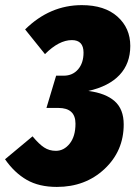

<svg xmlns="http://www.w3.org/2000/svg" viewBox="-75 -716 537 756"><path d="M247.1 -695.8Q336.9 -695.8 387.5 -650.6Q438 -605.5 438 -535.2Q438 -465.8 395.8 -420.9Q353.5 -376 272.9 -357.9Q340.8 -349.1 376.5 -317.6Q412.1 -286.1 412.1 -226.1Q412.1 -121.6 336.7 -50.8Q261.2 20 148.9 20Q78.6 20 30.3 -7.8Q-18.1 -35.6 -55.2 -88.9L53.2 -179.2Q78.6 -148.4 98.9 -135.3Q119.1 -122.1 145 -122.1Q176.8 -122.1 199.5 -150.6Q222.2 -179.2 222.2 -229Q222.2 -291 154.8 -291H107.9L146 -418H175.8Q210.9 -418 232.4 -442.9Q253.9 -467.8 253.9 -508.8Q253.9 -558.1 208 -558.1Q157.2 -558.1 102.1 -502.9L23.9 -600.1Q121.1 -695.8 247.1 -695.8Z"/></svg>

Font: Fira Sans Compressed Heavy
Style: Italic
Weight: 900
Width: 3
Italic angle: -8°
Designer: Carrois Corporate & Edenspiekermann AG
Foundry: Carrois Corporate GbR & Edenspiekermann AG
Version: Version 4.203;PS 004.203;hotconv 1.0.88;makeotf.lib2.5.64775